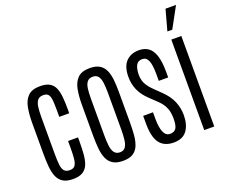

<svg xmlns="http://www.w3.org/2000/svg" viewBox="-150 -1209 1730 1460"><g transform="rotate(-20 715.5 -479.0)"><path d="M209.5 8.8Q158.7 8.8 128.9 -10Q99.1 -28.8 84.7 -63.2Q70.3 -97.7 66.2 -144.8Q62 -191.9 62 -249V-499Q62 -567.4 72.3 -622.3Q82.5 -677.2 114.7 -709.2Q147 -741.2 212.9 -741.2Q262.2 -741.2 290.5 -724.1Q318.8 -707 331.8 -675Q344.7 -643.1 348.4 -599.1Q352.1 -555.2 352.1 -502.4V-471.7H271.5V-522Q271.5 -570.8 268.8 -603.3Q266.1 -635.7 254.2 -652.3Q242.2 -668.9 212.9 -668.9Q181.6 -668.9 166.7 -650.4Q151.9 -631.8 147.2 -598.1Q142.6 -564.5 142.6 -518.1V-219.2Q142.6 -166 146.5 -131.3Q150.4 -96.7 164.6 -80.1Q178.7 -63.5 209.5 -63.5Q239.3 -63.5 252 -81.5Q264.6 -99.6 268.1 -134Q271.5 -168.5 271.5 -216.8V-276.4H352.1V-247.1Q352.1 -190.9 348.6 -144Q345.2 -97.2 332.3 -63Q319.3 -28.8 290.3 -10Q261.2 8.8 209.5 8.8Z M614.7 8.8Q564 8.8 533.7 -10Q503.4 -28.8 488.5 -63Q473.6 -97.2 469 -144.5Q464.4 -191.9 464.4 -249V-498Q464.4 -566.9 474.6 -622.1Q484.9 -677.2 517.1 -709.2Q549.3 -741.2 614.7 -741.2Q664.1 -741.2 693.8 -722.9Q723.6 -704.6 738.3 -671.6Q752.9 -638.7 757.6 -594.2Q762.2 -549.8 762.2 -498V-249Q762.2 -192.9 758.1 -145.8Q753.9 -98.6 739.7 -64Q725.6 -29.3 696 -10.3Q666.5 8.8 614.7 8.8ZM614.7 -60.5Q644 -60.5 658.4 -81.1Q672.9 -101.6 677.2 -137.9Q681.6 -174.3 681.6 -222.7V-516.1Q681.6 -562.5 677.2 -597.4Q672.9 -632.3 658.4 -652.1Q644 -671.9 614.7 -671.9Q583.5 -671.9 568.4 -652.1Q553.2 -632.3 549.1 -597.4Q544.9 -562.5 544.9 -516.1V-222.7Q544.9 -174.3 549.3 -137.9Q553.7 -101.6 568.8 -81.1Q584 -60.5 614.7 -60.5Z M1025.4 9.8Q948.2 9.8 910.9 -39.6Q873.5 -88.9 873.5 -199.7V-260.7H953.1V-209Q953.1 -138.2 969.5 -100.1Q985.8 -62 1019.5 -62Q1053.7 -62 1068.8 -84Q1084 -106 1084 -164.1Q1084 -191.4 1079.1 -217Q1074.2 -242.7 1059.3 -269.3Q1044.4 -295.9 1013.7 -324.7L960.4 -375.5Q911.1 -422.4 890.1 -471.7Q869.1 -521 869.1 -576.2Q869.1 -660.2 908.2 -700.7Q947.3 -741.2 1012.2 -741.2Q1055.7 -741.2 1086.9 -720.2Q1118.2 -699.2 1135.3 -649.4Q1152.3 -599.6 1152.3 -513.2V-470.2H1076.2V-526.9Q1076.2 -599.6 1061.5 -634.3Q1046.9 -668.9 1013.7 -668.9Q978.5 -668.9 963.9 -641.4Q949.2 -613.8 948.7 -564.9Q948.7 -542.5 954.1 -520.8Q959.5 -499 974.4 -476.1Q989.3 -453.1 1018.1 -425.3L1069.8 -375Q1121.1 -325.7 1143.6 -272.9Q1166 -220.2 1166 -161.1Q1166 -84.5 1132.1 -37.4Q1098.1 9.8 1025.4 9.8Z M1272.9 0V-732.4H1354V0ZM1266.1 -800.8 1312 -968.3H1397L1305.7 -800.8Z"/></g></svg>

Font: Antonio ExtraLight
Style: Regular
Weight: 250
Designer: Vernon Adams
Foundry: Vernon Adams
Version: Version 1.002